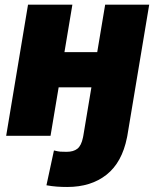

<svg xmlns="http://www.w3.org/2000/svg" viewBox="-20 -565 641 799"><path d="M509.9 0 508.5 7.1Q487.9 110.8 423.5 161.9Q359 213.1 259.9 213.1Q236.5 213.1 216.6 211.6Q196.7 210.2 173.3 206L204.5 61.1Q221.6 65.3 230.8 66.1Q240.1 66.8 257.1 66.8Q285.9 66.8 302.2 53.8Q318.5 40.8 325.3 7.1L326.7 0L360.4 -201.7H224.1L190.3 0H5.7L96.6 -545.5H281.2L248.2 -348H384.6L417.6 -545.5H600.9Z"/></svg>

Font: Inter UI Black
Style: Italic
Weight: 900
Italic angle: -9.39999°
Designer: Rasmus Andersson
Foundry: rsms
Version: 3.2;8d6f07862